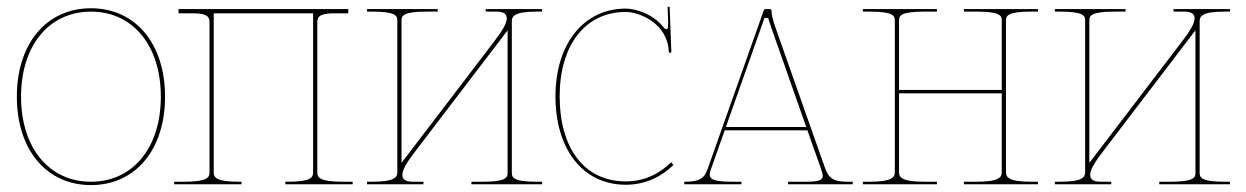

<svg xmlns="http://www.w3.org/2000/svg" viewBox="-20 -547 3699 570"><path d="M250 -522.5C118 -522.5 30 -417.5 30 -260C30 -102.5 118 2.5 250 2.5C382 2.5 470 -102.5 470 -260C470 -417.5 382 -522.5 250 -522.5ZM250 -512.5C374.5 -512.5 457.5 -411.5 457.5 -260C457.5 -108.5 374.5 -7.5 250 -7.5C125.5 -7.5 42.5 -108.5 42.5 -260C42.5 -411.5 125.5 -512.5 250 -512.5Z M614.5 -507.5H909.5V-35C909.5 -20.5 903 -7.5 834.5 -7.5H827V0H1027V-7.5H997C928.5 -7.5 922 -20.5 922 -35V-482.5C922 -501 936 -507.5 974.5 -507.5H1014V-520H510V-507.5H549.5C588 -507.5 602 -501 602 -482.5V-35C602 -20.5 595.5 -7.5 527 -7.5H497V0H697V-7.5H689.5C621 -7.5 614.5 -20.5 614.5 -35Z M1589.5 -520H1422V-512.5H1454C1475.5 -512.5 1484.5 -505 1484.5 -492.5C1484.5 -476.5 1469 -452.5 1446 -422.5L1172 -63.5V-486.5C1172 -501 1178.5 -512.5 1247 -512.5H1279.5V-520H1069.5V-512.5H1084.5C1153 -512.5 1159.5 -501 1159.5 -486.5V-36C1159.5 -21.5 1153 -7.5 1084.5 -7.5H1069.5V0H1237V-7.5H1205C1183.5 -7.5 1174.5 -15 1174.5 -28C1174.5 -44 1190 -68 1213 -98L1487 -457V-33.5C1487 -19 1480.5 -7.5 1412 -7.5H1379.5V0H1589.5V-7.5H1574.5C1506 -7.5 1499.5 -19 1499.5 -33.5V-484C1499.5 -498.5 1506 -512.5 1574.5 -512.5H1589.5Z M1962 -526.5 1963.5 -483.5C1963.5 -478 1964.5 -462.5 1960 -460.5C1957 -459.5 1954.5 -460.5 1949.5 -466.5C1918 -506.5 1865.5 -521.5 1838 -521.5C1713 -521.5 1629 -417 1629 -260.5C1629 -108.5 1707 1.5 1838 1.5C1900.5 1.5 1948 -26.5 1979 -57L1973 -65.5C1942.5 -36 1898.5 -8.5 1838 -8.5C1712 -8.5 1641.5 -110.5 1641.5 -260.5C1641.5 -413 1717 -511.5 1838 -511.5C1875.5 -511.5 1962 -480 1965.5 -393C1965.5 -391.5 1968 -390 1969.5 -390C1971 -390 1973 -392 1973 -393.5L1968 -527Z M2135 -170 2249.5 -493.5H2261C2261 -491 2263 -485 2271.5 -460L2373.5 -170ZM2011.5 0H2181V-7.5H2160.5C2109 -7.5 2087 -11 2087 -29C2087 -32.5 2088 -36.5 2089.5 -41.5L2131.5 -160H2377L2417 -47C2420 -37.5 2422.5 -30.5 2422.5 -25C2422.5 -11.5 2410 -7.5 2369.5 -7.5H2319.5V0H2511.5V-7.5H2494.5C2455 -7.5 2440 -17.5 2429 -49L2283 -463C2272.5 -492.5 2270.5 -505 2270.5 -515C2270.5 -517 2269 -520 2265.5 -520H2252C2250.5 -520 2248.5 -519 2247.5 -516.5L2080.5 -44.5C2071 -17.5 2056.5 -7.5 2013.5 -7.5H2011.5Z M2541.5 -520V-512.5H2561.5C2630 -512.5 2636.5 -501 2636.5 -486.5V-36C2636.5 -21.5 2630 -7.5 2561.5 -7.5H2541.5V0H2761.5V-7.5H2724C2655.5 -7.5 2649 -21.5 2649 -36V-270H2954V-36C2954 -21.5 2947.5 -7.5 2879 -7.5H2841.5V0H3061.5V-7.5H3041.5C2973 -7.5 2966.5 -21.5 2966.5 -36V-486.5C2966.5 -501 2973 -512.5 3041.5 -512.5H3061.5V-520H2841.5V-512.5H2879C2947.5 -512.5 2954 -501 2954 -486.5V-280H2649V-486.5C2649 -501 2655.5 -512.5 2724 -512.5H2761.5V-520Z M3631.5 -520H3464V-512.5H3496C3517.5 -512.5 3526.5 -505 3526.5 -492.5C3526.5 -476.5 3511 -452.5 3488 -422.5L3214 -63.5V-486.5C3214 -501 3220.5 -512.5 3289 -512.5H3321.5V-520H3111.5V-512.5H3126.5C3195 -512.5 3201.5 -501 3201.5 -486.5V-36C3201.5 -21.5 3195 -7.5 3126.5 -7.5H3111.5V0H3279V-7.5H3247C3225.5 -7.5 3216.5 -15 3216.5 -28C3216.5 -44 3232 -68 3255 -98L3529 -457V-33.5C3529 -19 3522.5 -7.5 3454 -7.5H3421.5V0H3631.5V-7.5H3616.5C3548 -7.5 3541.5 -19 3541.5 -33.5V-484C3541.5 -498.5 3548 -512.5 3616.5 -512.5H3631.5Z"/></svg>

Font: ZnikomitSC
Style: Regular
Weight: 100
Designer: gluk
Foundry: gluk
Version: Version 0.55